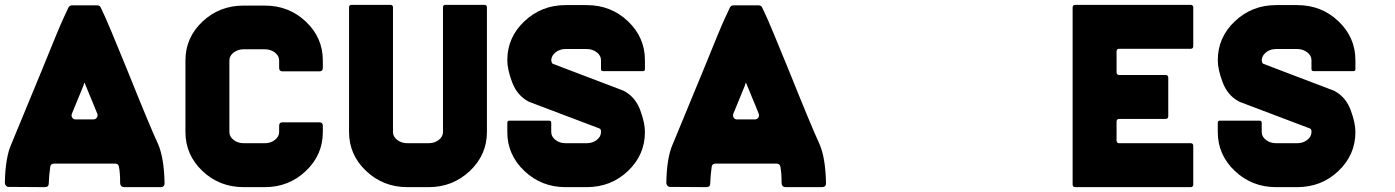

<svg xmlns="http://www.w3.org/2000/svg" viewBox="-61 -771 5746 791"><path d="M590 -178Q615 -121 617 -16Q617 0 600 0H451Q436 0 434 -15Q434 -60 429 -84Q427 -97 413 -97H162Q148 -97 146 -84Q141 -49 140 -16Q140 0 124 0L-25 -1Q-32 -1 -36.5 -6Q-41 -11 -41 -18Q-39 -123 -14 -178Q-10 -187 114 -488Q183 -659 201 -697L221 -740Q226 -749 236 -749H339Q350 -749 354 -740L374 -697Q382 -681 461 -488Q559 -244 590 -178ZM250 -279H324Q333 -279 338 -286.5Q343 -294 340 -302Q335 -315 325 -339Q315 -363 307 -382.5Q299 -402 292 -419Q291 -421 289.5 -425Q288 -429 287 -431Q286 -429 284.5 -425Q283 -421 283 -419L235 -302Q232 -294 236.5 -286.5Q241 -279 250 -279Z M1030 0H943Q843 0 773 -66.5Q703 -133 703 -227V-522Q703 -616 773 -682Q843 -748 943 -748H1030Q1129 -748 1199 -682Q1269 -616 1269 -522V-491Q1269 -477 1255 -477H1103Q1089 -477 1089 -491V-522Q1089 -541 1071.5 -554.5Q1054 -568 1030 -568H943Q919 -568 901.5 -554.5Q884 -541 884 -522V-227Q884 -208 901.5 -194.5Q919 -181 943 -181H1030Q1054 -181 1071.5 -194.5Q1089 -208 1089 -227V-253Q1089 -267 1103 -267H1255Q1269 -267 1269 -253V-227Q1269 -133 1199 -66.5Q1129 0 1030 0Z M1705 0H1617Q1518 0 1447.5 -66.5Q1377 -133 1377 -227V-741Q1377 -751 1388 -751H1547Q1558 -751 1558 -741V-227Q1558 -208 1575.5 -194.5Q1593 -181 1617 -181H1705Q1729 -181 1746.5 -194.5Q1764 -208 1764 -227V-741Q1764 -751 1774 -751H1934Q1945 -751 1945 -741V-227Q1945 -133 1874.5 -66.5Q1804 0 1705 0Z M2356 0H2269Q2170 0 2099.5 -66.5Q2029 -133 2029 -227V-265Q2029 -274 2038 -274H2201Q2210 -274 2210 -265V-227Q2210 -208 2227.5 -194.5Q2245 -181 2269 -181H2356Q2380 -181 2397.5 -194.5Q2415 -208 2415 -227V-228Q2415 -233 2414 -236Q2413 -240 2408 -242L2120 -351L2114 -354Q2069 -379 2049 -432Q2029 -485 2029 -523Q2029 -617 2099.5 -683.5Q2170 -750 2269 -750H2356Q2456 -750 2526 -683.5Q2596 -617 2596 -523V-486Q2596 -478 2588 -478H2424Q2415 -478 2415 -486V-523Q2415 -542 2397.5 -555.5Q2380 -569 2356 -569H2269Q2245 -569 2228 -555.5Q2211 -542 2210 -523V-522Q2210 -520 2212 -514Q2213 -510 2217 -508L2506 -398L2512 -395Q2557 -370 2576.5 -317.5Q2596 -265 2596 -227Q2596 -133 2526 -66.5Q2456 0 2356 0Z M3315 -178Q3340 -121 3342 -16Q3342 0 3325 0H3176Q3161 0 3159 -15Q3159 -60 3154 -84Q3152 -97 3138 -97H2887Q2873 -97 2871 -84Q2866 -49 2865 -16Q2865 0 2849 0L2700 -1Q2693 -1 2688.5 -6Q2684 -11 2684 -18Q2686 -123 2711 -178Q2715 -187 2839 -488Q2908 -659 2926 -697L2946 -740Q2951 -749 2961 -749H3064Q3075 -749 3079 -740L3099 -697Q3107 -681 3186 -488Q3284 -244 3315 -178ZM2975 -279H3049Q3058 -279 3063 -286.5Q3068 -294 3065 -302Q3060 -315 3050 -339Q3040 -363 3032 -382.5Q3024 -402 3017 -419Q3016 -421 3014.5 -425Q3013 -429 3012 -431Q3011 -429 3009.5 -425Q3008 -421 3008 -419L2960 -302Q2957 -294 2961.5 -286.5Q2966 -279 2975 -279Z M4539 -559V-474Q4539 -462 4550 -462H4740Q4752 -462 4752 -451V-292Q4752 -281 4740 -281H4550Q4539 -281 4539 -270V-193Q4539 -181 4550 -181H4844Q4855 -181 4855 -170V-11Q4855 0 4844 0H4369Q4358 0 4358 -11V-740Q4358 -751 4369 -751H4844Q4855 -751 4855 -740V-581Q4855 -570 4844 -570H4550Q4539 -570 4539 -559Z M5283 0H5196Q5097 0 5026.5 -66.5Q4956 -133 4956 -227V-265Q4956 -274 4965 -274H5128Q5137 -274 5137 -265V-227Q5137 -208 5154.5 -194.5Q5172 -181 5196 -181H5283Q5307 -181 5324.5 -194.5Q5342 -208 5342 -227V-228Q5342 -233 5341 -236Q5340 -240 5335 -242L5047 -351L5041 -354Q4996 -379 4976 -432Q4956 -485 4956 -523Q4956 -617 5026.5 -683.5Q5097 -750 5196 -750H5283Q5383 -750 5453 -683.5Q5523 -617 5523 -523V-486Q5523 -478 5515 -478H5351Q5342 -478 5342 -486V-523Q5342 -542 5324.5 -555.5Q5307 -569 5283 -569H5196Q5172 -569 5155 -555.5Q5138 -542 5137 -523V-522Q5137 -520 5139 -514Q5140 -510 5144 -508L5433 -398L5439 -395Q5484 -370 5503.5 -317.5Q5523 -265 5523 -227Q5523 -133 5453 -66.5Q5383 0 5283 0Z"/></svg>

Font: Punc
Style: Bold
Weight: 400
Designer: The Kinetic
Foundry: The Kinetic
Version: Version 1.000;PS 001.001;hotconv 1.0.56